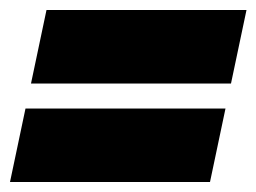

<svg xmlns="http://www.w3.org/2000/svg" viewBox="-32 -480 513 384"><path d="M30 -313 61 -460H461L430 -313ZM-12 -116 19 -263H419L388 -116Z"/></svg>

Font: Kanit ExtraBold
Style: Italic
Weight: 800
Italic angle: -12°
Designer: Katatrad Team
Foundry: CadsonDemak
Version: Version 2.000; ttfautohint (v1.8.3)